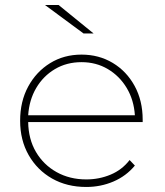

<svg xmlns="http://www.w3.org/2000/svg" viewBox="-20 -740 656 763"><path d="M323 3Q246 3 187 -30.5Q128 -64 94 -123.5Q60 -183 60 -260Q60 -337 92 -396Q124 -455 179 -489Q234 -523 304 -523Q373 -523 428 -490Q483 -457 515 -398.5Q547 -340 547 -264Q547 -261 547 -255H92Q93 -187 123 -136Q153 -85 205 -56Q257 -27 323 -27Q374 -27 419.5 -46Q465 -65 495 -104L516 -82Q481 -40 430.5 -18.5Q380 3 323 3ZM92 -282H516Q512 -343 483.5 -390.5Q455 -438 408.5 -465.5Q362 -493 304 -493Q245 -493 198.5 -465.5Q152 -438 124 -390.5Q96 -343 92 -282ZM312 -607 159 -720H213L352 -607Z"/></svg>

Font: Montserrat ExtraLight
Style: Regular
Weight: 200
Designer: Julieta Ulanovsky
Foundry: Julieta Ulanovsky
Version: Version 9.000; ttfautohint (v1.8.4.7-5d5b)